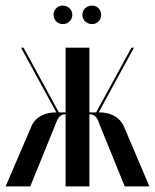

<svg xmlns="http://www.w3.org/2000/svg" viewBox="-24 -665 553 685"><path d="M167 -612C167 -594 181 -579 200 -579C219 -579 234 -594 234 -612C234 -631 219 -645 200 -645C182 -645 167 -631 167 -612ZM270 -612C270 -594 285 -579 304 -579C323 -579 337 -593 337 -612C337 -631 323 -645 304 -645C285 -645 270 -631 270 -612ZM421 0H509L421 -207C404 -253 361 -264 332 -264H328L454 -495H445L319 -264H295V-495H210V-264H186L60 -495H51L177 -264H173C144 -264 101 -253 85 -207L-4 0H84L175 -224C184 -249 194 -257 207 -257H210V0H295V-257H299C311 -257 322 -249 330 -224Z"/></svg>

Font: Moniqa SemBd Display
Style: Regular
Weight: 600
Designer: Rajesh Rajput
Foundry: Rajesh Rajput
Version: Version 1.000